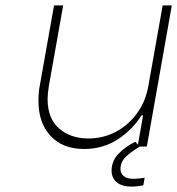

<svg xmlns="http://www.w3.org/2000/svg" viewBox="-20 -545 659 714"><path d="M428 84Q428 99 439.5 109.5Q451 120 477 120Q492 120 518 116L513 144Q491 149 467 149Q434 149 414.5 133Q395 117 395 90Q395 54 420 27.5Q445 1 483 -18L493 -7L512 -116H506Q474 -64 419 -27.5Q364 9 293 9Q213 9 168 -39.5Q123 -88 123 -170Q123 -202 128 -227L181 -525H215L162 -227Q157 -197 157 -177Q157 -104 200 -67Q243 -30 309 -30Q363 -30 410 -54.5Q457 -79 489.5 -123.5Q522 -168 532 -227L585 -525H619L526 0H500Q468 19 448 38Q428 57 428 84Z"/></svg>

Font: Be Vietnam Thin
Style: Italic
Weight: 250
Italic angle: -9°
Designer: Gabriel Lam
Foundry: TypeRant
Version: Version 3.000